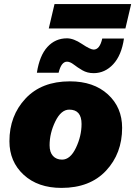

<svg xmlns="http://www.w3.org/2000/svg" viewBox="-20 -907 660 937"><path d="M620 -887 592 -768H218L246 -887ZM585 -719Q573 -637 532.5 -593.5Q492 -550 437 -550Q406 -550 382 -564Q358 -578 340 -592Q322 -606 307 -606Q279 -606 266 -552H160Q173 -636 211.5 -678Q250 -720 307 -720Q339 -720 380 -692.5Q421 -665 437 -665Q467 -665 479 -719ZM280 10Q165 10 95.5 -54Q26 -118 26 -218Q26 -342 104.5 -426Q183 -510 321 -510Q437 -510 506.5 -446.5Q576 -383 576 -283Q576 -158 497.5 -74Q419 10 280 10ZM283 -128Q323 -128 350.5 -185.5Q378 -243 378 -302Q378 -372 318 -372Q278 -372 250 -314.5Q222 -257 222 -198Q222 -164 238.5 -146Q255 -128 283 -128Z"/></svg>

Font: Elaine Sans ExtraBold
Style: Italic
Weight: 800
Italic angle: -13°
Designer: Wei Huang
Foundry: Wei Huang
Version: Version 2.001;December 24, 2019;FontCreator 12.0.0.2547 64-b